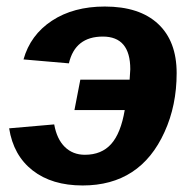

<svg xmlns="http://www.w3.org/2000/svg" viewBox="-20 -558 592 588"><path d="M301 -538Q407 -538 464 -485Q521 -432 521 -334Q521 -235 484 -154Q410 10 233 10Q139 10 80 -36Q21 -82 8 -165L146 -177Q154 -132 178.5 -108Q203 -84 240 -84Q291 -84 320.5 -117Q350 -150 362 -221H208L226 -314H377L379 -346Q379 -446 295 -446Q210 -446 191 -364L52 -376Q73 -451 139 -494.5Q205 -538 301 -538Z"/></svg>

Font: Libra Sans
Style: Bold Italic
Weight: 700
Italic angle: -12°
Foundry: Context Ltd
Version: Version 1.002